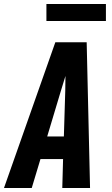

<svg xmlns="http://www.w3.org/2000/svg" viewBox="-43 -948 563 968"><path d="M-23 0 236 -735H394L411 0H271L275 -146H161L117 0ZM279 -260 286 -490Q286 -509 286.5 -527.5Q287 -546 287 -565Q281 -546 275.5 -527.5Q270 -509 264 -490L195 -260ZM191 -842V-928H491V-842Z"/></svg>

Font: Iosevka Heavy
Style: Italic
Weight: 900
Italic angle: -9°
Monospace: yes
Designer: Belleve Invis
Foundry: Belleve Invis
Version: Version 32.5.0; ttfautohint (v1.8.4)